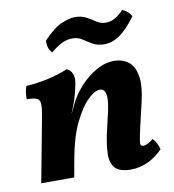

<svg xmlns="http://www.w3.org/2000/svg" viewBox="-79 -753 753 831"><g transform="rotate(-10 298.0 -337.0)"><path d="M37 0 89 -276Q97 -317 96.5 -336.5Q96 -356 83 -362.5Q70 -369 38 -369Q38 -383 40 -398.5Q42 -414 47 -426Q91 -428 143 -439.5Q195 -451 231 -467Q265 -452 258 -402Q251 -365 242.5 -337.5Q234 -310 220 -278V-276L237 -311Q255 -350 287.5 -386Q320 -422 359.5 -444.5Q399 -467 440 -467Q473 -467 499 -449Q525 -431 534 -388Q543 -345 526 -271L502 -169Q493 -129 490 -110.5Q487 -92 490.5 -87.5Q494 -83 501 -83Q518 -83 545 -105Q554 -96 561 -82.5Q568 -69 571 -55Q538 -22 502.5 -6.5Q467 9 431 9Q381 9 361.5 -12.5Q342 -34 342.5 -72.5Q343 -111 354 -162L375 -253Q387 -306 382 -330.5Q377 -355 357 -355Q334 -355 303 -324.5Q272 -294 243 -234.5Q214 -175 198 -88L182 0ZM411 -545Q381 -545 360.5 -557Q340 -569 321.5 -581.5Q303 -594 278 -594Q253 -594 229.5 -582Q206 -570 182 -549Q172 -561 167.5 -574Q163 -587 165 -605Q210 -653 245.5 -668Q281 -683 304 -683Q335 -683 356 -671Q377 -659 394.5 -647.5Q412 -636 434 -636Q456 -636 476 -648Q496 -660 512 -678Q524 -673 534.5 -664.5Q545 -656 551 -643Q512 -590 478.5 -567.5Q445 -545 411 -545Z"/></g></svg>

Font: Vollkorn
Style: Bold Italic
Weight: 700
Italic angle: -11°
Designer: Friedrich Althausen
Foundry: Friedrich Althausen
Version: Version 5.000; ttfautohint (v1.8.3)